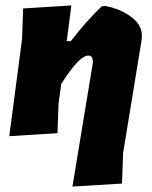

<svg xmlns="http://www.w3.org/2000/svg" viewBox="-20 -496 557 705"><path d="M242 -476 225 -345H240Q297 -419 354 -473L367 -474Q424 -463 463 -433Q502 -403 501 -363L500 -349L432 66L428 178L246 189L320 -260L321 -270Q321 -292 304 -292Q271 -292 205 -188L195 -116L191 -7L14 4L61 -352L65 -465Z"/></svg>

Font: Alegreya Sans Black
Style: Italic
Weight: 900
Italic angle: -7°
Designer: Juan Pablo del Peral
Foundry: Huerta Tipografica
Version: Version 2.007